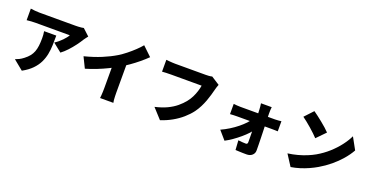

<svg xmlns="http://www.w3.org/2000/svg" viewBox="-33 -1670 5016 2606"><g transform="rotate(20 2475.0 -367.5)"><path d="M968 -677Q959 -666 945 -647.5Q931 -629 923 -617Q898 -575 859.5 -523.5Q821 -472 776.5 -424Q732 -376 687 -343L562 -443Q590 -461 616 -482.5Q642 -504 664 -527Q686 -550 702.5 -571Q719 -592 727 -608Q715 -608 686.5 -608Q658 -608 618 -608Q578 -608 532 -608Q486 -608 440 -608Q394 -608 352.5 -608Q311 -608 279.5 -608Q248 -608 233 -608Q200 -608 172.5 -606Q145 -604 106 -600V-767Q137 -763 168.5 -759.5Q200 -756 233 -756Q248 -756 281 -756Q314 -756 358 -756Q402 -756 451.5 -756Q501 -756 550 -756Q599 -756 641 -756Q683 -756 712.5 -756Q742 -756 752 -756Q769 -756 793 -757Q817 -758 839.5 -760.5Q862 -763 872 -766ZM556 -541Q556 -471 554 -403Q552 -335 539.5 -271Q527 -207 498 -147.5Q469 -88 416.5 -34Q364 20 279 67L138 -48Q164 -57 192.5 -71Q221 -85 252 -109Q294 -141 320.5 -174Q347 -207 361.5 -245.5Q376 -284 382 -332Q388 -380 388 -441Q388 -467 386.5 -490.5Q385 -514 380 -541Z M999 -404Q1136 -439 1244 -484Q1352 -529 1436 -580Q1487 -611 1541 -654Q1595 -697 1643 -742.5Q1691 -788 1722 -826L1853 -701Q1806 -655 1748.5 -607.5Q1691 -560 1629.5 -517Q1568 -474 1509 -439Q1451 -406 1380 -371Q1309 -336 1230.5 -305Q1152 -274 1074 -251ZM1412 -502 1586 -540V-93Q1586 -69 1587 -40.5Q1588 -12 1590 13Q1592 38 1596 52H1404Q1406 38 1408 13Q1410 -12 1411 -40.5Q1412 -69 1412 -93Z M2855 -666Q2847 -650 2840.5 -626.5Q2834 -603 2829 -586Q2820 -551 2807.5 -506.5Q2795 -462 2777 -413.5Q2759 -365 2734.5 -316.5Q2710 -268 2678 -224Q2633 -164 2571.5 -110.5Q2510 -57 2434.5 -14.5Q2359 28 2271 57L2139 -88Q2240 -111 2313 -146Q2386 -181 2439.5 -225.5Q2493 -270 2532 -319Q2564 -359 2586 -403.5Q2608 -448 2622 -492.5Q2636 -537 2642 -577Q2627 -577 2594.5 -577Q2562 -577 2519.5 -577Q2477 -577 2430.5 -577Q2384 -577 2340 -577Q2296 -577 2259.5 -577Q2223 -577 2202 -577Q2165 -577 2128.5 -575.5Q2092 -574 2072 -572V-743Q2088 -741 2112 -739Q2136 -737 2161 -735.5Q2186 -734 2202 -734Q2220 -734 2249.5 -734Q2279 -734 2315.5 -734Q2352 -734 2391.5 -734Q2431 -734 2470 -734Q2509 -734 2543.5 -734Q2578 -734 2604 -734Q2630 -734 2643 -734Q2660 -734 2686 -735.5Q2712 -737 2735 -743Z M3636 -628Q3633 -609 3632 -583.5Q3631 -558 3631 -536Q3632 -497 3633 -454.5Q3634 -412 3635.5 -367Q3637 -322 3638.5 -276Q3640 -230 3641 -184.5Q3642 -139 3643 -94.5Q3644 -50 3644 -8Q3645 35 3614.5 63Q3584 91 3534 91Q3508 91 3479.5 90.5Q3451 90 3424 88.5Q3397 87 3373 86L3364 -51Q3394 -47 3425 -45Q3456 -43 3474 -43Q3488 -43 3494 -51Q3500 -59 3500 -75Q3500 -102 3499.5 -136Q3499 -170 3498.5 -208.5Q3498 -247 3497.5 -288Q3497 -329 3496 -371.5Q3495 -414 3493.5 -455.5Q3492 -497 3490 -536Q3489 -556 3487 -581Q3485 -606 3481 -628ZM3136 -494Q3154 -491 3184.5 -489Q3215 -487 3236 -487Q3250 -487 3281.5 -487Q3313 -487 3356 -487Q3399 -487 3447 -487Q3495 -487 3542.5 -487Q3590 -487 3630.5 -487Q3671 -487 3699 -487Q3727 -487 3735 -487Q3757 -487 3784 -489.5Q3811 -492 3825 -494V-348Q3805 -349 3782 -349.5Q3759 -350 3742 -350Q3736 -350 3708.5 -350Q3681 -350 3639 -350Q3597 -350 3548 -350Q3499 -350 3449 -350Q3399 -350 3355.5 -350Q3312 -350 3281 -350Q3250 -350 3240 -350Q3218 -350 3188.5 -349Q3159 -348 3136 -346ZM3084 -102Q3144 -129 3202 -165Q3260 -201 3309.5 -241Q3359 -281 3396.5 -321Q3434 -361 3453 -396L3532 -395L3534 -277Q3515 -243 3477.5 -202.5Q3440 -162 3391.5 -121Q3343 -80 3291 -43.5Q3239 -7 3189 19Z M4199 -776Q4225 -758 4260 -731.5Q4295 -705 4332.5 -674.5Q4370 -644 4403.5 -614.5Q4437 -585 4459 -561L4335 -434Q4315 -456 4284 -485.5Q4253 -515 4217 -546.5Q4181 -578 4146 -606Q4111 -634 4084 -653ZM4051 -112Q4125 -122 4191.5 -140Q4258 -158 4317 -182Q4376 -206 4425 -234Q4515 -286 4589 -352.5Q4663 -419 4718.5 -491.5Q4774 -564 4807 -634L4901 -463Q4861 -392 4802 -323.5Q4743 -255 4669.5 -194Q4596 -133 4512 -84Q4461 -54 4402 -27.5Q4343 -1 4280 18.5Q4217 38 4154 48Z"/></g></svg>

Font: Noto Sans SC Black
Style: Regular
Weight: 900
Designer: Ryoko NISHIZUKA  (kana, bopomofo & ideographs); Paul D. Hunt (Latin, Greek & Cyrillic); Sandoll Communications , Soo-you
Foundry: Adobe
Version: Version 2.004-H2;hotconv 1.0.118;makeotfexe 2.5.65603